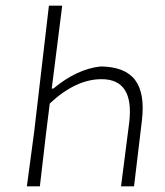

<svg xmlns="http://www.w3.org/2000/svg" viewBox="-20 -659 585 679"><path d="M75 0 101 -194 153 -639H200L163 -346H169Q252 -415 336 -424Q422 -423 457.5 -376.5Q493 -330 482 -234L454 0H408L437 -226Q455 -379 339 -379Q248 -379 156 -293L144 -197L121 0Z"/></svg>

Font: Alegreya Sans Light
Style: Italic
Weight: 300
Italic angle: -7°
Designer: Juan Pablo del Peral
Foundry: Huerta Tipografica
Version: Version 2.007